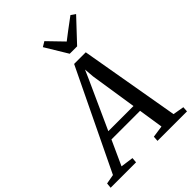

<svg xmlns="http://www.w3.org/2000/svg" viewBox="-340 -1129 1266 1266"><g transform="rotate(-45 293.0 -496.0)"><path d="M449 -747.5 570 -50 648 -36.5 645.5 0H370.5L373 -36.5L456 -48.5L429.5 -221.5H162.5L84 -49L173.5 -36.5L170.5 0H-66.5L-63 -36.5L3.5 -48.5L340.5 -747.5ZM338.5 -610 186.5 -274.5H421L370.5 -602L365 -670.5ZM367.5 -815.5 273 -971.5 308 -992.5Q365 -934.5 410.5 -886.5Q453 -920 551 -992.5L582.5 -971L436.5 -815.5Z"/></g></svg>

Font: Merriweather Text
Style: Italic
Weight: 400
Italic angle: -7.8°
Designer: Eben Sorkin
Foundry: Eben Sorkin
Version: Version 2.100